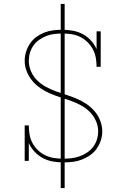

<svg xmlns="http://www.w3.org/2000/svg" viewBox="-20 -858 640 980"><path d="M305 -29Q278 -29 251 -33.5Q224 -38 200 -50.5Q176 -63 157 -83Q138 -103 127 -128V-37H106V-218H127Q127 -195 131 -171.5Q135 -148 146 -127.5Q157 -107 174 -91Q191 -75 212 -65Q233 -55 256 -51.5Q279 -48 302 -48Q324 -48 345 -50.5Q366 -53 386 -60Q406 -67 424 -79Q442 -91 455 -108Q468 -125 474.5 -145.5Q481 -166 481 -188Q481 -216 469 -242Q457 -268 437.5 -287.5Q418 -307 393 -320.5Q368 -334 341.5 -343.5Q315 -353 288 -361.5Q261 -370 235.5 -381Q210 -392 186.5 -408Q163 -424 145 -445.5Q127 -467 116.5 -493.5Q106 -520 106 -548Q106 -571 113 -593.5Q120 -616 133 -635.5Q146 -655 165 -669Q184 -683 205.5 -691.5Q227 -700 250 -703Q273 -706 296 -706Q323 -706 350 -701.5Q377 -697 401 -684.5Q425 -672 443.5 -652Q462 -632 473 -607V-698H494V-517H473Q473 -540 469 -563Q465 -586 454 -606.5Q443 -627 426 -643.5Q409 -660 388.5 -670Q368 -680 344.5 -683.5Q321 -687 298 -687Q278 -687 257 -684.5Q236 -682 217 -674.5Q198 -667 180.5 -655Q163 -643 151 -626Q139 -609 133 -589Q127 -569 127 -548Q127 -520 138.5 -493.5Q150 -467 170 -447.5Q190 -428 215 -414.5Q240 -401 266.5 -391.5Q293 -382 319.5 -373.5Q346 -365 372 -354Q398 -343 421.5 -327Q445 -311 463 -290Q481 -269 491.5 -242Q502 -215 502 -187Q502 -164 494.5 -141Q487 -118 473 -98.5Q459 -79 439.5 -65.5Q420 -52 398 -43.5Q376 -35 352 -32Q328 -29 305 -29ZM290 102V-838H310V102Z"/></svg>

Font: Iosevka Slab Thin Extended
Style: Regular
Weight: 100
Width: 7
Monospace: yes
Designer: Belleve Invis
Foundry: Belleve Invis
Version: Version 11.1.1; ttfautohint (v1.8.3)